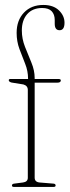

<svg xmlns="http://www.w3.org/2000/svg" viewBox="-20 -736 274 756"><path d="M116.5 -36.5Q116.5 -19.5 135.5 -17.5L190 -13Q199 -12.5 199 -5.5Q199 0 190.5 0H35Q27 0 27 -5.5Q27 -12 36 -13L70.5 -17.5Q89.5 -20 89.5 -36V-382Q89.5 -398.5 72 -403.5L25.5 -411Q14.5 -414 14.5 -420Q14.5 -425 21 -425H90.5V-426Q90.5 -456.5 79 -485Q67.5 -513.5 56.5 -543.2Q45.5 -573 45.5 -606.5Q45.5 -656 74.2 -686.2Q103 -716.5 150.5 -716.5Q190 -716.5 212 -695.2Q234 -674 234 -646.5Q234 -617 214.5 -617Q195.5 -617 195.5 -642.5V-657Q195.5 -679 183.5 -691.8Q171.5 -704.5 146 -704.5Q108.5 -704.5 87.2 -680.5Q66 -656.5 66 -616Q66 -583 78.5 -551.5Q91 -520 103.8 -489.2Q116.5 -458.5 116.5 -429V-425H209.5Q219.5 -425 219.5 -419.5Q219.5 -410.5 205.5 -410.5H116.5Z"/></svg>

Font: Fraunces 144pt Soft Thin
Style: Regular
Weight: 100
Version: Version 1.000;[0bf87f6ff]